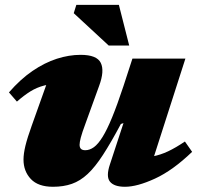

<svg xmlns="http://www.w3.org/2000/svg" viewBox="-20 -736 792 772"><path d="M422 -75 476.5 -241 466 -237.5Q426 -162.5 394.2 -113.5Q362.5 -64.5 332.5 -36.5Q302.5 -8.5 269 3.2Q235.5 15 193 15Q133.5 15 104 -16.2Q74.5 -47.5 74.5 -94.5Q74.5 -117.5 82.2 -149.8Q90 -182 108 -232L188.5 -457.5L229.5 -400.5Q188 -400 158 -392.2Q128 -384.5 102.2 -368.5Q76.5 -352.5 48 -327.5L16 -364.5Q62 -417.5 110.8 -450.8Q159.5 -484 208.5 -499.8Q257.5 -515.5 304 -515.5Q369.5 -515.5 385.2 -483.2Q401 -451 378.5 -390.5L324 -240Q309.5 -201 304.8 -182.5Q300 -164 300 -154Q300 -143 305.5 -137.5Q311 -132 323 -132Q340.5 -132 357.5 -144.2Q374.5 -156.5 392.5 -185.5Q410.5 -214.5 431 -264.5Q451.5 -314.5 476.5 -390L512.5 -500.5H725.5L575.5 -33.5L525 -102.5Q563 -101.5 594 -107.2Q625 -113 655.8 -127.5Q686.5 -142 723.5 -167L752.5 -125.5Q674.5 -50.5 603 -17.8Q531.5 15 482.5 15Q439 15 422.2 -5.5Q405.5 -26 422 -75ZM499.5 -553H417L276.5 -683L287 -716.5H458Z"/></svg>

Font: Newsreader 9pt ExtraBold
Style: Italic
Weight: 800
Italic angle: -17°
Designer: Hugues Gentile
Foundry: Production Type
Version: Version 1.003